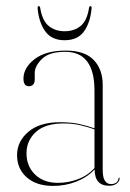

<svg xmlns="http://www.w3.org/2000/svg" viewBox="-20 -602 427 630"><path d="M36 -93Q36 -138 73 -169.5Q110 -201 177 -201Q214 -201 240.8 -195Q267.5 -189 290 -181V-305Q290 -432 194 -432Q141 -432 117.5 -408.5Q94 -385 94 -363V-341Q94 -329 88.2 -324Q82.5 -319 75 -319Q57 -319 57 -344Q57 -379.5 93.2 -407.8Q129.5 -436 196 -436Q257.5 -436 287.2 -405.5Q317 -375 317 -323V-45Q317 -19 324.5 -8.5Q332 2 343.5 2Q366.5 2 369 -17Q369 -19 371 -19Q372.5 -19 372.5 -17Q372.5 -8 363.5 -0.2Q354.5 7.5 338 7.5Q290.5 7.5 290.5 -46Q266 -20 230.2 -6Q194.5 8 154 8Q99.5 8 67.8 -20Q36 -48 36 -93ZM67 -99Q67 -56.5 95.2 -29.2Q123.5 -2 170 -2Q203.5 -2 235.2 -13.8Q267 -25.5 290 -50.5V-177.5Q268 -185.5 243 -191.2Q218 -197 189 -197Q128.5 -197 97.8 -169Q67 -141 67 -99ZM192 -499.5Q223 -499.5 244.2 -516.5Q265.5 -533.5 272 -575.5Q273 -582 277 -582Q281 -582 280.5 -574.5Q276.5 -528.5 255.8 -499.2Q235 -470 192 -470Q149.5 -470 128.5 -499.2Q107.5 -528.5 103.5 -574.5Q103 -582 107 -582Q111 -582 112 -575.5Q119 -533.5 140.2 -516.5Q161.5 -499.5 192 -499.5Z"/></svg>

Font: Fraunces 144pt Thin
Style: Regular
Weight: 100
Version: Version 1.000;[f99f86859]